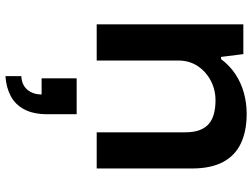

<svg xmlns="http://www.w3.org/2000/svg" viewBox="-128 -450 907 690"><g transform="rotate(90 325.0 -105.5)"><path d="M68 0V-527H175L185 -447H193Q216 -478 247 -498.5Q278 -519 314.5 -529Q351 -539 389 -539Q451 -539 495 -518.5Q539 -498 562.5 -454.5Q586 -411 586 -341V0H456V-318Q456 -349 448 -370Q440 -391 425 -403.5Q410 -416 388.5 -421.5Q367 -427 341 -427Q303 -427 270.5 -410Q238 -393 218 -363Q198 -333 198 -293V0ZM254 328V271Q287 269 303.5 248.5Q320 228 320 198H262V72H391V177Q391 227 374 259.5Q357 292 326.5 308.5Q296 325 254 328Z"/></g></svg>

Font: Archivo SemiExpanded SemiBold
Style: Regular
Weight: 600
Width: 6
Designer: Hector Gatti
Foundry: Omnibus-Type
Version: Version 2.001